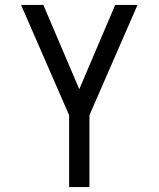

<svg xmlns="http://www.w3.org/2000/svg" viewBox="-20 -755 640 775"><path d="M259 0V-290L65 -735H155L300 -395L445 -735H535L341 -290V0Z"/></svg>

Font: Iosevka Meiseki Sans
Style: Regular
Weight: 400
Monospace: yes
Designer: Belleve Invis
Foundry: Belleve Invis
Version: Version 11.2.6; ttfautohint (v1.8.4)